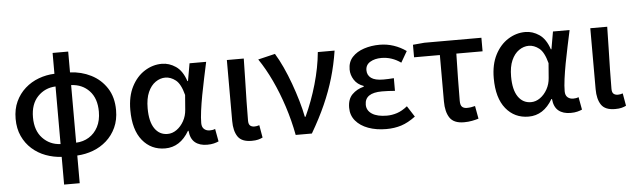

<svg xmlns="http://www.w3.org/2000/svg" viewBox="-53 -908 4341 1312"><g transform="rotate(-5 2117.5 -251.5)"><path d="M339 -78V-473Q266 -470 216.5 -418.5Q167 -367 167 -276Q167 -185 216.5 -133Q266 -81 339 -78ZM339 200V10Q283 7 230.5 -12.5Q178 -32 137 -68.5Q96 -105 72 -157Q48 -209 48 -276Q48 -343 72 -394.5Q96 -446 137 -482.5Q178 -519 230.5 -538.5Q283 -558 339 -560V-703H446V-560Q523 -557 589.5 -523.5Q656 -490 696.5 -427.5Q737 -365 737 -276Q737 -209 713 -157Q689 -105 648 -68.5Q607 -32 555 -12.5Q503 7 446 10V200ZM446 -473V-78Q495 -80 534 -104Q573 -128 596 -171.5Q619 -215 619 -276Q619 -367 570.5 -418.5Q522 -470 446 -473Z M1049 14Q953 14 893.5 -59Q834 -132 834 -268Q834 -362 868 -428Q902 -494 957.5 -529Q1013 -564 1076 -564Q1126 -564 1171 -533.5Q1216 -503 1240 -431H1244L1265 -551H1379Q1368 -499 1355.5 -441Q1343 -383 1332.5 -326.5Q1322 -270 1315.5 -221Q1309 -172 1309 -137Q1309 -109 1324.5 -95.5Q1340 -82 1363 -82Q1372 -82 1382 -83.5Q1392 -85 1400 -89L1416 -2Q1403 4 1383.5 9Q1364 14 1337 14Q1285 14 1254 -11.5Q1223 -37 1218 -92H1214Q1152 14 1049 14ZM1074 -83Q1107 -83 1136.5 -104Q1166 -125 1185.5 -160Q1205 -195 1208 -237L1216 -338Q1196 -415 1162 -441.5Q1128 -468 1091 -468Q1056 -468 1024 -446Q992 -424 972.5 -380Q953 -336 953 -269Q953 -178 985.5 -130.5Q1018 -83 1074 -83Z M1642 14Q1574 14 1547.5 -25Q1521 -64 1521 -133V-551H1637Q1636 -480 1634 -404.5Q1632 -329 1630.5 -257.5Q1629 -186 1629 -126Q1629 -101 1640 -91.5Q1651 -82 1670 -82Q1685 -82 1703 -88L1718 -2Q1704 5 1686.5 9.5Q1669 14 1642 14Z M1945 0Q1926 -101 1894.5 -198Q1863 -295 1822.5 -381Q1782 -467 1735 -536L1852 -564Q1878 -522 1903.5 -466.5Q1929 -411 1951 -350.5Q1973 -290 1990.5 -230Q2008 -170 2018 -118H2023Q2070 -219 2102.5 -332Q2135 -445 2145 -551H2260Q2245 -454 2219 -365.5Q2193 -277 2153.5 -188Q2114 -99 2056 0Z M2566 14Q2497 14 2442.5 -6Q2388 -26 2356.5 -63.5Q2325 -101 2325 -153Q2325 -212 2357 -244Q2389 -276 2437 -288V-293Q2394 -308 2372.5 -342Q2351 -376 2351 -413Q2351 -465 2381.5 -498Q2412 -531 2462 -547.5Q2512 -564 2570 -564Q2620 -564 2666 -548.5Q2712 -533 2751 -505L2707 -429Q2645 -473 2574 -473Q2528 -473 2496.5 -454Q2465 -435 2465 -398Q2465 -364 2491.5 -344.5Q2518 -325 2575 -325Q2608 -325 2647 -328V-241Q2623 -243 2601 -244Q2579 -245 2558 -245Q2440 -245 2440 -164Q2440 -124 2476 -100.5Q2512 -77 2578 -77Q2613 -77 2648 -88.5Q2683 -100 2719 -129L2767 -54Q2716 -16 2669 -1Q2622 14 2566 14Z M3099 14Q3029 14 3001.5 -27Q2974 -68 2974 -140V-458H2797V-544L2876 -551H3267V-458H3087Q3085 -372 3083.5 -289Q3082 -206 3082 -134Q3082 -105 3093.5 -93.5Q3105 -82 3127 -82Q3141 -82 3154.5 -84Q3168 -86 3183 -90L3199 -2Q3180 4 3154 9Q3128 14 3099 14Z M3542 14Q3446 14 3386.5 -59Q3327 -132 3327 -268Q3327 -362 3361 -428Q3395 -494 3450.5 -529Q3506 -564 3569 -564Q3619 -564 3664 -533.5Q3709 -503 3733 -431H3737L3758 -551H3872Q3861 -499 3848.5 -441Q3836 -383 3825.5 -326.5Q3815 -270 3808.5 -221Q3802 -172 3802 -137Q3802 -109 3817.5 -95.5Q3833 -82 3856 -82Q3865 -82 3875 -83.5Q3885 -85 3893 -89L3909 -2Q3896 4 3876.5 9Q3857 14 3830 14Q3778 14 3747 -11.5Q3716 -37 3711 -92H3707Q3645 14 3542 14ZM3567 -83Q3600 -83 3629.5 -104Q3659 -125 3678.5 -160Q3698 -195 3701 -237L3709 -338Q3689 -415 3655 -441.5Q3621 -468 3584 -468Q3549 -468 3517 -446Q3485 -424 3465.5 -380Q3446 -336 3446 -269Q3446 -178 3478.5 -130.5Q3511 -83 3567 -83Z M4135 14Q4067 14 4040.5 -25Q4014 -64 4014 -133V-551H4130Q4129 -480 4127 -404.5Q4125 -329 4123.5 -257.5Q4122 -186 4122 -126Q4122 -101 4133 -91.5Q4144 -82 4163 -82Q4178 -82 4196 -88L4211 -2Q4197 5 4179.5 9.5Q4162 14 4135 14Z"/></g></svg>

Font: Source Han Sans SC Medium
Style: Regular
Weight: 500
Designer: Ryoko NISHIZUKA 西塚涼子 (kana, bopomofo & ideographs); Paul D. Hunt (Latin, Greek & Cyrillic); Sandoll Communications 산돌커뮤니
Foundry: Adobe
Version: Version 2.004;hotconv 1.0.118;makeotfexe 2.5.65603